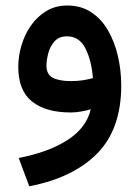

<svg xmlns="http://www.w3.org/2000/svg" viewBox="-20 -398 495 682"><path d="M410.6 -94.2Q410.6 60.1 325.7 146.7Q240.7 233.4 84 263.7L46.4 163.1Q153.3 142.6 220.5 98.9Q287.6 55.2 302.2 -9.8Q286.1 -4.9 266.8 -1.7Q247.6 1.5 231.9 1.5Q142.1 1.5 93.5 -37.6Q44.9 -76.7 44.9 -160.6Q44.9 -198.2 56.2 -236.6Q67.4 -274.9 89.6 -306.9Q111.8 -338.9 144.3 -358.6Q176.8 -378.4 218.8 -378.4Q268.1 -378.4 304.2 -354.5Q340.3 -330.6 363.8 -289.8Q387.2 -249 398.9 -198.5Q410.6 -147.9 410.6 -94.2ZM232.4 -109.9Q253.4 -109.9 273.4 -112.8Q293.5 -115.7 310.1 -120.6Q305.2 -183.1 283.4 -226.1Q261.7 -269 217.8 -269Q189.5 -269 173.6 -251Q157.7 -232.9 151.4 -208.5Q145 -184.1 145 -165Q145 -133.3 168 -121.6Q190.9 -109.9 232.4 -109.9Z"/></svg>

Font: Vazirmatn RD Medium
Style: Regular
Weight: 500
Designer: Saber Rastikerdar
Foundry: Saber Rastikerdar
Version: Version 33.003